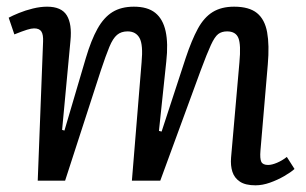

<svg xmlns="http://www.w3.org/2000/svg" viewBox="-20 -541 916 575"><path d="M404 -354Q409 -407 398 -427Q387 -447 362 -447Q343 -447 330.5 -436.5Q318 -426 307.5 -400.5Q297 -375 282 -330L175 0H93L109 -416Q110 -437 104 -446.5Q98 -456 82 -456Q74 -456 61 -452Q48 -448 23 -438L6 -488Q17 -494 36.5 -502Q56 -510 78.5 -515.5Q101 -521 121 -521Q164 -521 180 -495Q196 -469 191 -419L166 -152L173 -150L237 -367Q253 -421 272 -455Q291 -489 317 -505Q343 -521 381 -521Q422 -521 445 -502.5Q468 -484 476 -447.5Q484 -411 478 -357L456 -149L464 -147L536 -367Q554 -421 572.5 -455Q591 -489 617 -505Q643 -521 681 -521Q726 -521 749.5 -502Q773 -483 780 -444.5Q787 -406 782 -348L760 -90Q758 -66 762.5 -56.5Q767 -47 783 -47Q794 -47 809.5 -53.5Q825 -60 839 -71L862 -35Q851 -25 831 -13.5Q811 -2 788.5 6Q766 14 745 14Q715 14 698.5 3Q682 -8 676 -26.5Q670 -45 672 -69L697 -354Q702 -407 694 -427Q686 -447 660 -447Q644 -447 633.5 -439Q623 -431 611.5 -406Q600 -381 581 -330L460 0H375Z"/></svg>

Font: Literata
Style: Italic
Weight: 400
Italic angle: -2°
Designer: Latin by Veronika Burian and Jose Scaglione. Greek by Irene Vlachou. Cyrillic by Vera Evstafieva
Foundry: TypeTogether
Version: Version 3.103;gftools[0.9.29]